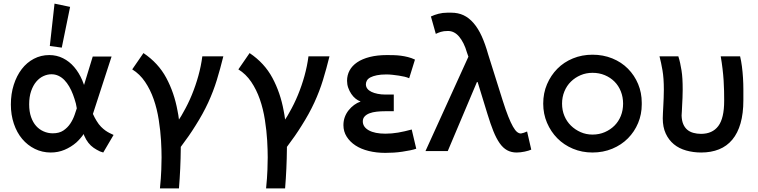

<svg xmlns="http://www.w3.org/2000/svg" viewBox="-20 -834 4183 1060"><path d="M550 8 532 2Q513 -7 497 -18Q481 -29 468 -45.5Q455 -62 445 -85Q444 -89 442 -94Q424 -68 401 -47Q372 -22 336.5 -7Q301 8 260 8Q213 8 172.5 -12Q132 -32 102.5 -67Q73 -102 56.5 -151Q40 -200 40 -257Q40 -316 56 -366Q72 -416 100 -452.5Q128 -489 167 -509.5Q206 -530 252 -530Q293 -530 328 -512.5Q363 -495 389.5 -464Q416 -433 434 -391Q439 -378 444 -365L492 -522H596L493 -205Q503 -183 513 -167Q525 -147 538 -134Q551 -121 562.5 -113Q574 -105 584 -100L607 -89ZM367 -796 321 -571 255 -580 281 -814ZM392 -200Q399 -220 404 -236Q402 -249 399 -262Q392 -288 383 -312Q374 -336 362 -356.5Q350 -377 335.5 -392Q321 -407 303 -415.5Q285 -424 264 -424Q242 -424 220 -414Q198 -404 180.5 -383.5Q163 -363 152 -331.5Q141 -300 141 -258Q141 -218 151.5 -188Q162 -158 179.5 -138.5Q197 -119 221 -108.5Q245 -98 271 -98Q307 -98 330 -113.5Q353 -129 368 -151.5Q383 -174 392 -200Z M863 206Q869 147 870.5 102.5Q872 58 872 35Q872 -6 869 -58.5Q866 -111 856.5 -172Q847 -233 828.5 -286Q810 -339 781 -382Q752 -425 710 -451L772 -541Q854 -486 898 -404Q942 -322 960 -223Q965 -199 968 -174Q981 -193 992 -214Q1018 -259 1039 -310Q1060 -361 1075 -415Q1090 -469 1097 -523H1213Q1196 -454 1177 -392Q1158 -330 1129.5 -268Q1101 -206 1059 -140Q1025 -85 978 -23Q978 -18 978 -14Q977 96 968 206Z M1449 206Q1455 147 1456.5 102.5Q1458 58 1458 35Q1458 -6 1455 -58.5Q1452 -111 1442.5 -172Q1433 -233 1414.5 -286Q1396 -339 1367 -382Q1338 -425 1296 -451L1358 -541Q1440 -486 1484 -404Q1528 -322 1546 -223Q1551 -199 1554 -174Q1567 -193 1578 -214Q1604 -259 1625 -310Q1646 -361 1661 -415Q1676 -469 1683 -523H1799Q1782 -454 1763 -392Q1744 -330 1715.5 -268Q1687 -206 1645 -140Q1611 -85 1564 -23Q1564 -18 1564 -14Q1563 96 1554 206Z M2278 -13Q2264 -8 2244 -4Q2224 0 2201 3.5Q2178 7 2154 8.5Q2130 10 2107 10Q2058 10 2015.5 -0.5Q1973 -11 1942.5 -31Q1912 -51 1894 -79.5Q1876 -108 1876 -143Q1876 -167 1883.5 -187.5Q1891 -208 1904.5 -225Q1918 -242 1935 -254.5Q1952 -267 1970 -273V-274Q1956 -279 1943 -289.5Q1930 -300 1919.5 -315.5Q1909 -331 1902.5 -349.5Q1896 -368 1896 -388Q1896 -419 1910 -445Q1924 -471 1952 -490Q1980 -509 2021.5 -519.5Q2063 -530 2117 -530Q2134 -530 2153.5 -529.5Q2173 -529 2192.5 -526.5Q2212 -524 2232 -519Q2252 -514 2271 -505L2239 -402Q2228 -407 2213.5 -410.5Q2199 -414 2182 -416.5Q2165 -419 2147.5 -421Q2130 -423 2113 -423Q2082 -423 2060.5 -418.5Q2039 -414 2025.5 -407Q2012 -400 2006 -390Q2000 -380 2000 -369Q2000 -355 2008 -344.5Q2016 -334 2030.5 -327Q2045 -320 2065 -316Q2085 -312 2107 -312H2154V-220H2108Q2082 -220 2059.5 -217.5Q2037 -215 2020 -208.5Q2003 -202 1993 -191Q1983 -180 1983 -164Q1983 -133 2016 -114.5Q2049 -96 2108 -96Q2143 -96 2178 -102Q2213 -108 2253 -119Z M2832 8Q2803 8 2780 -4.5Q2757 -17 2738.5 -43.5Q2720 -70 2704 -109.5Q2688 -149 2671 -205L2617 -381H2613L2452 0H2329L2566 -521L2558 -544Q2550 -572 2539 -594Q2528 -616 2515 -631.5Q2502 -647 2486.5 -655Q2471 -663 2453 -663Q2429 -663 2413.5 -658Q2398 -653 2386 -647L2359 -743Q2378 -752 2401 -758Q2424 -764 2450 -764Q2458 -764 2466 -764Q2469 -764 2471 -764Q2509 -764 2539 -750Q2569 -736 2594.5 -706.5Q2620 -677 2639.5 -634Q2659 -591 2675 -534L2755 -280Q2772 -226 2786 -191Q2800 -156 2812 -135Q2824 -114 2834.5 -105.5Q2845 -97 2856 -97Q2863 -98 2872 -101Q2881 -104 2890 -108L2913 -8Q2900 -2 2876.5 3Q2853 8 2832 8Z M3251 8Q3193 8 3143 -13Q3093 -34 3057 -70.5Q3021 -107 3000 -156Q2979 -205 2979 -262Q2979 -320 3000 -369Q3021 -418 3057 -454.5Q3093 -491 3143 -511.5Q3193 -532 3251 -532Q3310 -532 3360.5 -511.5Q3411 -491 3447 -454.5Q3483 -418 3503 -370Q3523 -322 3523 -267Q3523 -265 3523 -262Q3523 -259 3523 -257Q3523 -203 3503 -155Q3483 -107 3447 -70.5Q3411 -34 3360.5 -13Q3310 8 3251 8ZM3251 -91Q3288 -91 3319 -104.5Q3350 -118 3372.5 -140.5Q3395 -163 3407.5 -194Q3420 -225 3420 -262Q3420 -298 3407.5 -329.5Q3395 -361 3372.5 -383.5Q3350 -406 3319 -419Q3288 -432 3251 -432Q3216 -432 3185.5 -419Q3155 -406 3132 -383.5Q3109 -361 3096 -329.5Q3083 -298 3083 -262Q3083 -225 3096 -194Q3109 -163 3132 -140.5Q3155 -118 3185.5 -104.5Q3216 -91 3251 -91Z M3639 -181Q3639 -193 3640 -211Q3641 -229 3642 -249.5Q3643 -270 3644 -293Q3645 -316 3645 -339Q3645 -402 3637.5 -445.5Q3630 -489 3621 -523H3725Q3731 -504 3735 -485.5Q3739 -467 3742.5 -445.5Q3746 -424 3747.5 -398Q3749 -372 3749 -338Q3749 -315 3748 -293.5Q3747 -272 3746 -254Q3745 -236 3744.5 -221Q3744 -206 3743 -196Q3744 -168 3752 -149Q3760 -130 3774 -118Q3788 -106 3808 -100.5Q3828 -95 3850 -95Q3913 -95 3945.5 -138Q3978 -181 3978 -277Q3978 -280 3978 -283Q3978 -305 3977.5 -332Q3977 -359 3975 -390Q3973 -421 3969 -454.5Q3965 -488 3959 -523H4066Q4072 -498 4076 -467.5Q4080 -437 4082 -404Q4084 -371 4084 -340Q4084 -309 4084 -281Q4084 -208 4068.5 -153.5Q4053 -99 4023 -63Q3993 -27 3949.5 -9.5Q3906 8 3851 8Q3808 8 3768.5 -3Q3729 -14 3700.5 -37.5Q3672 -61 3655.5 -96.5Q3639 -132 3639 -181Z"/></svg>

Font: Rising Sun SemiBold
Style: Regular
Weight: 600
Designer: Matt McInerney, Pablo Impallari, Rodrigo Fuenzalida (Raleway font), Stephen Hutchings (Greek), Cristiano Sobral (main ch
Foundry: The Rising Sun Project Authors
Version: Version 4.327; ttfautohint (v1.8.4.7-5d5b-dirty)